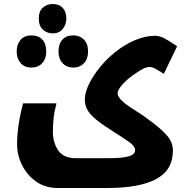

<svg xmlns="http://www.w3.org/2000/svg" viewBox="-20 -695 952 955"><path d="M266 240Q206 240 161 209Q116 178 90.5 128Q65 78 65 21Q65 -26 73 -78Q81 -130 95 -181H261Q250 -140 246.5 -106Q243 -72 243 -41Q243 14 269.5 53Q296 92 357 92H514Q589 92 620.5 82.5Q652 73 652 52Q652 41 642.5 29.5Q633 18 622 11Q612 4 588 -12Q564 -28 529 -50Q479 -82 451.5 -106Q424 -130 413 -152Q402 -174 402 -200Q402 -258 461 -340Q501 -394 550 -433.5Q599 -473 651 -495Q703 -517 750 -517Q772 -517 794.5 -506Q817 -495 861 -465L795 -328Q773 -342 755 -352Q737 -362 723 -362Q713 -362 697.5 -355.5Q682 -349 659 -333Q616 -305 590.5 -276.5Q565 -248 565 -231Q565 -216 582 -198.5Q599 -181 621.5 -166Q644 -151 658 -142Q675 -132 693 -119Q711 -106 738 -86Q791 -46 815.5 -15Q840 16 840 54Q840 151 757 195.5Q674 240 516 240ZM242 -529Q214 -529 193.5 -547.5Q173 -566 173 -602Q173 -640 193.5 -657.5Q214 -675 242 -675Q275 -675 292.5 -655.5Q310 -636 310 -602Q310 -574 292.5 -551.5Q275 -529 242 -529ZM137 -359Q101 -359 82 -382Q63 -405 63 -439Q63 -474 82 -496.5Q101 -519 137 -519Q171 -519 190.5 -498Q210 -477 210 -439Q210 -402 189.5 -380.5Q169 -359 137 -359ZM345 -359Q311 -359 291 -381Q271 -403 271 -439Q271 -476 290 -497.5Q309 -519 345 -519Q377 -519 397.5 -498Q418 -477 418 -439Q418 -402 397.5 -380.5Q377 -359 345 -359Z"/></svg>

Font: Noto Kufi Arabic Black
Style: Regular
Weight: 900
Designer: Monotype Design Team, David Williams, Khaled Hosny
Foundry: Google LLC
Version: Version 2.109; ttfautohint (v1.8.4.7-5d5b)